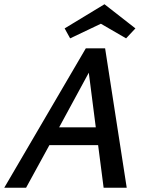

<svg xmlns="http://www.w3.org/2000/svg" viewBox="-32 -886 688 906"><path d="M431 -201H201L91 0H-12L373 -658H464L566 0H457ZM420 -285 387 -543 247 -285ZM563 -705 444 -774 299 -705 273 -752 461 -866 607 -752Z"/></svg>

Font: Ysabeau Semibold
Style: Italic
Weight: 600
Italic angle: -12°
Designer: Christian Thalmann (Catharsis Fonts)
Version: Version 0.003